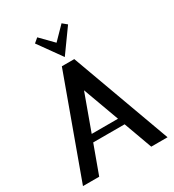

<svg xmlns="http://www.w3.org/2000/svg" viewBox="-217 -1053 1068 1176"><g transform="rotate(-30 317.0 -464.5)"><path d="M19 0ZM201.2 -740.2ZM317.9 -740.2 201.2 -903.3 231.9 -929.2 317.9 -841.3 403.8 -929.2 435.1 -903.3ZM361.8 -700.2 617.2 0H502L429.2 -200.2H207L133.8 0H19L273.9 -700.2ZM317.9 -504.9 225.1 -250H411.1Z"/></g></svg>

Font: Pfennig
Style: Bold
Weight: 700
Version: Version 20120410 ; ttfautohint (v0.8)